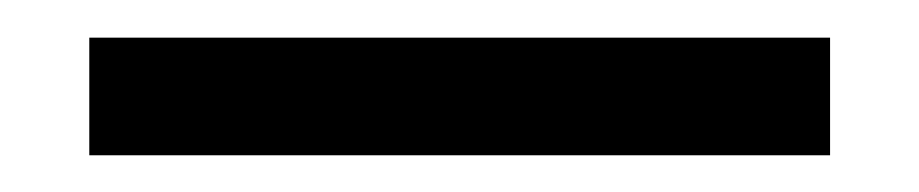

<svg xmlns="http://www.w3.org/2000/svg" viewBox="-20 20 493 103"><path d="M27.9 103.3V40.2H425.3V103.3Z"/></svg>

Font: Anek Bangla Medium
Style: Regular
Weight: 500
Designer: Sulekha Rajkumar (Bangla), Yesha Goshar (Latin)
Foundry: Ek Type
Version: Version 1.003